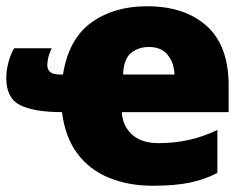

<svg xmlns="http://www.w3.org/2000/svg" viewBox="-36 -583 792 613"><path d="M433 -563Q554 -563 624 -500Q694 -437 694 -310V-225H353Q355 -182 385 -154Q415 -126 470 -126Q520 -126 566 -136Q612 -146 658 -168V-31Q618 -10 570.5 0Q523 10 451 10Q375 10 313 -15Q251 -40 211.5 -92Q172 -144 162 -225Q74 -225 29 -247Q-16 -269 -16 -334Q-16 -358 -9 -384Q-2 -410 9 -429H129Q120 -409 117.5 -396Q115 -383 115 -375Q115 -361 124.5 -353Q134 -345 159 -345H165Q183 -458 255 -510.5Q327 -563 433 -563ZM440 -433Q406 -433 382.5 -414Q359 -395 357 -345H521Q520 -382 499.5 -407.5Q479 -433 440 -433Z"/></svg>

Font: Noto Sans Black
Style: Regular
Weight: 900
Designer: Monotype Design Team
Foundry: Monotype Imaging Inc.
Version: Version 2.007